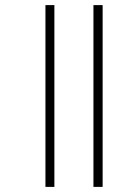

<svg xmlns="http://www.w3.org/2000/svg" viewBox="-20 -682 530 752"><path d="M158 -662V50H193V-662ZM346 -662V50H382V-662Z"/></svg>

Font: Noto Sans Sinhala UI ExtraLight
Style: Regular
Weight: 200
Designer: Jelle Bosma - Monotype Design Team
Foundry: Monotype Imaging Inc.
Version: Version 2.006